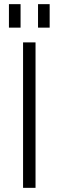

<svg xmlns="http://www.w3.org/2000/svg" viewBox="-20 -904 282 924"><path d="M151 -700V0H91V-700ZM79 -884V-771H23V-884ZM219 -884V-771H163V-884Z"/></svg>

Font: Pathway Extreme 28pt ExtraLight
Style: Regular
Weight: 250
Designer: Eduardo Rodriguez Tunni
Foundry: Eduardo Rodriguez Tunni
Version: Version 1.001;gftools[0.9.26]